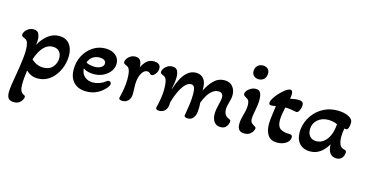

<svg xmlns="http://www.w3.org/2000/svg" viewBox="-88 -1044 3323 1737"><g transform="rotate(15 1573.5 -176.0)"><path d="M101 276Q71 276 54 259.5Q37 243 37 200Q37 171 43.5 127Q50 83 59 34Q66 -5 72.5 -48Q79 -91 83.5 -132.5Q88 -174 88 -207Q88 -245 79.5 -273Q71 -301 45 -309Q35 -313 27 -318Q19 -323 19 -334Q19 -348 30 -365Q41 -382 61.5 -394.5Q82 -407 108 -407Q142 -407 155 -383.5Q168 -360 168 -322Q168 -311 167 -299.5Q166 -288 164 -276Q193 -332 240.5 -370.5Q288 -409 348 -409Q408 -409 442.5 -368.5Q477 -328 477 -259Q477 -208 461 -159.5Q445 -111 416 -72Q387 -33 346.5 -10Q306 13 256 13Q220 13 193 0.5Q166 -12 146 -32Q142 -6 138.5 31Q135 68 135 100Q135 137 143.5 158Q152 179 177 190Q188 195 188 206Q188 214 180 231Q172 248 153.5 262Q135 276 101 276ZM279 -95Q336 -95 367 -131Q398 -167 398 -214Q398 -255 376 -277.5Q354 -300 317 -300Q279 -300 250 -277.5Q221 -255 200.5 -219Q180 -183 167 -142Q217 -95 279 -95Z M711 13Q635 13 592.5 -30.5Q550 -74 550 -152Q550 -223 581 -281Q612 -339 664.5 -373.5Q717 -408 780 -408Q840 -408 876 -378.5Q912 -349 912 -300Q912 -261 888 -228Q864 -195 824 -175.5Q784 -156 735 -156Q675 -156 637 -183Q638 -137 668.5 -109Q699 -81 747 -81Q776 -81 806.5 -91.5Q837 -102 859 -120Q873 -132 885 -132Q895 -132 901.5 -125.5Q908 -119 908 -109Q908 -87 870 -51Q803 13 711 13ZM726 -222Q762 -222 786 -237Q810 -252 810 -275Q810 -294 794 -304.5Q778 -315 750 -315Q713 -315 685.5 -295.5Q658 -276 646 -241Q660 -232 682 -227Q704 -222 726 -222Z M1049 11Q1033 11 1023.5 5.5Q1014 0 1017 -13Q1028 -56 1035.5 -100.5Q1043 -145 1043 -186Q1043 -239 1036.5 -263.5Q1030 -288 1019 -297.5Q1008 -307 992 -312Q985 -315 979.5 -320Q974 -325 974 -334Q974 -348 985 -365Q996 -382 1016 -394.5Q1036 -407 1062 -407Q1096 -407 1109.5 -383.5Q1123 -360 1123 -322Q1141 -362 1167.5 -385.5Q1194 -409 1234 -409Q1261 -409 1279 -397Q1297 -385 1297 -358Q1297 -331 1279.5 -307.5Q1262 -284 1244 -284Q1241 -284 1237 -285Q1233 -286 1230 -290Q1217 -306 1198 -306Q1169 -306 1147 -268Q1125 -230 1123 -163Q1124 -138 1124.5 -112Q1125 -86 1125 -74Q1125 -37 1104.5 -13Q1084 11 1049 11Z M1394 11Q1358 11 1362 -13Q1373 -56 1380.5 -100.5Q1388 -145 1388 -186Q1388 -239 1381.5 -263.5Q1375 -288 1364 -297.5Q1353 -307 1337 -312Q1330 -315 1324.5 -320Q1319 -325 1319 -334Q1319 -348 1330 -365Q1341 -382 1361.5 -394.5Q1382 -407 1408 -407Q1442 -407 1455 -383.5Q1468 -360 1468 -322Q1468 -297 1463 -266Q1458 -235 1453 -210L1455 -209Q1471 -262 1494.5 -307Q1518 -352 1551.5 -380Q1585 -408 1629 -408Q1674 -408 1700 -377.5Q1726 -347 1726 -288V-266Q1755 -327 1796.5 -368Q1838 -409 1897 -409Q1945 -409 1972 -377Q1999 -345 1999 -297Q1999 -278 1995 -260.5Q1991 -243 1986 -226Q1982 -210 1978 -193Q1974 -176 1974 -159Q1974 -99 2025 -81Q2032 -78 2036 -74.5Q2040 -71 2040 -62Q2040 -53 2034.5 -36Q2029 -19 2013 -4.5Q1997 10 1967 10Q1928 10 1907 -18.5Q1886 -47 1886 -91Q1886 -113 1890 -137Q1894 -161 1900 -183Q1905 -203 1908.5 -221Q1912 -239 1912 -252Q1912 -276 1900.5 -287Q1889 -298 1870 -298Q1838 -298 1812.5 -278Q1787 -258 1767.5 -226Q1748 -194 1734 -156Q1735 -147 1735.5 -132.5Q1736 -118 1736 -107Q1736 -88 1733.5 -67Q1731 -46 1724 -32Q1716 -13 1700.5 -1Q1685 11 1659 11Q1648 11 1638 6.5Q1628 2 1628 -8Q1628 -12 1634 -43.5Q1640 -75 1646 -121Q1652 -167 1652 -211Q1652 -259 1642 -277.5Q1632 -296 1612 -296Q1587 -296 1564.5 -275Q1542 -254 1523.5 -221Q1505 -188 1491.5 -152Q1478 -116 1470 -85V-74Q1470 -37 1449.5 -13Q1429 11 1394 11Z M2188 -497Q2160 -498 2143 -514Q2126 -530 2126 -559Q2127 -590 2147 -609.5Q2167 -629 2198 -628Q2227 -627 2243.5 -611Q2260 -595 2259 -566Q2258 -536 2239 -516.5Q2220 -497 2188 -497ZM2189 10Q2159 10 2142 -6.5Q2125 -23 2125 -63Q2125 -86 2129.5 -108Q2134 -130 2140 -151Q2147 -173 2151.5 -196Q2156 -219 2156 -245Q2156 -263 2151 -279.5Q2146 -296 2129 -304Q2116 -311 2106.5 -318.5Q2097 -326 2097 -338Q2097 -352 2110 -368Q2123 -384 2144.5 -395.5Q2166 -407 2189 -407Q2214 -407 2225.5 -394Q2237 -381 2241 -361Q2245 -341 2245 -320Q2245 -288 2240 -257.5Q2235 -227 2230 -201Q2226 -182 2224 -166Q2222 -150 2222 -136Q2222 -111 2234 -98.5Q2246 -86 2268 -75Q2277 -70 2277 -60Q2277 -52 2269 -35Q2261 -18 2241.5 -4Q2222 10 2189 10Z M2498 13Q2437 13 2410.5 -27.5Q2384 -68 2384 -132Q2384 -155 2386.5 -177Q2389 -199 2392 -221Q2395 -243 2398 -264Q2401 -285 2403 -304Q2382 -298 2361 -298Q2339 -298 2339 -316Q2339 -335 2356 -362.5Q2373 -390 2398.5 -417Q2424 -444 2449.5 -462.5Q2475 -481 2493 -481Q2515 -481 2515 -443Q2515 -433 2513.5 -422.5Q2512 -412 2510 -401Q2529 -405 2548.5 -408Q2568 -411 2586 -411Q2609 -411 2621.5 -403Q2634 -395 2634 -372Q2634 -348 2622.5 -324Q2611 -300 2597 -300Q2594 -300 2587 -301Q2580 -302 2570 -304Q2557 -307 2537 -310Q2517 -313 2489 -313Q2482 -282 2476.5 -249.5Q2471 -217 2471 -191Q2471 -133 2500 -112Q2529 -91 2584 -91Q2601 -91 2608 -85.5Q2615 -80 2615 -66Q2615 -33 2581 -10Q2547 13 2498 13Z M2805 13Q2745 13 2708.5 -24.5Q2672 -62 2672 -132Q2672 -182 2691.5 -231.5Q2711 -281 2748 -321Q2785 -361 2837 -385Q2889 -409 2954 -409Q3014 -409 3056.5 -388.5Q3099 -368 3099 -333Q3099 -324 3097 -309.5Q3095 -295 3092 -286Q3089 -278 3083.5 -271.5Q3078 -265 3069 -265Q3065 -265 3054 -268Q3050 -247 3048 -227Q3046 -207 3046 -187Q3046 -149 3057.5 -119.5Q3069 -90 3103 -83Q3112 -81 3117.5 -77Q3123 -73 3123 -60Q3123 -49 3117.5 -32Q3112 -15 3096.5 -1.5Q3081 12 3052 12Q3013 12 2992 -16.5Q2971 -45 2971 -98Q2944 -49 2902.5 -18Q2861 13 2805 13ZM2837 -91Q2877 -91 2907.5 -116Q2938 -141 2955 -179Q2966 -203 2972 -231.5Q2978 -260 2980 -288Q2963 -296 2941 -301Q2919 -306 2895 -306Q2834 -306 2794.5 -270Q2755 -234 2755 -180Q2755 -140 2777 -115.5Q2799 -91 2837 -91Z"/></g></svg>

Font: Akaya Kanadaka
Style: Regular
Weight: 400
Designer: Vaishnavi Murthy Yerkadithaya, Juan Luis Blanco Aristondo
Version: Version 1.002; ttfautohint (v1.8.3)